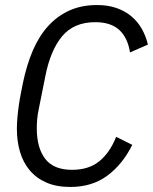

<svg xmlns="http://www.w3.org/2000/svg" viewBox="-20 -730 607 762"><path d="M259 12Q204 12 164 -5.5Q124 -23 98 -54Q72 -85 59.5 -127Q47 -169 47 -219Q47 -239 49 -262.5Q51 -286 54.5 -310.5Q58 -335 62.5 -358Q67 -381 71 -401Q86 -473 110.5 -530Q135 -587 171.5 -627Q208 -667 256 -688.5Q304 -710 365 -710Q408 -710 441.5 -698.5Q475 -687 500.5 -666Q526 -645 542.5 -616Q559 -587 567 -553L496 -522Q487 -580 453.5 -611Q420 -642 358 -642Q273 -642 226.5 -586Q180 -530 160 -428L134 -298Q129 -275 127.5 -256Q126 -237 126 -221Q126 -143 159.5 -99.5Q193 -56 266 -56Q332 -56 374 -90Q416 -124 441 -187L505 -155Q466 -77 405.5 -32.5Q345 12 259 12Z"/></svg>

Font: IBM Plex Sans Condensed
Style: Italic
Weight: 400
Width: 3
Italic angle: -11°
Designer: Mike Abbink, Paul van der Laan, Pieter van Rosmalen
Foundry: Bold Monday
Version: Version 1.3